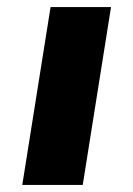

<svg xmlns="http://www.w3.org/2000/svg" viewBox="-20 -523 377 543"><path d="M43 0 123 -503H294L214 0Z"/></svg>

Font: Nunito Sans 7pt SemiExpanded ExtraBold
Style: Italic
Weight: 800
Width: 6
Italic angle: -9°
Designer: Vernon Adams
Foundry: Vernon Adams
Version: Version 3.101;gftools[0.9.27]